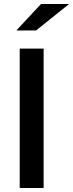

<svg xmlns="http://www.w3.org/2000/svg" viewBox="-20 -944 367 964"><path d="M79 0V-700H199V0ZM62 -791 186 -924H327L161 -791Z"/></svg>

Font: Red Hat Text Medium
Style: Regular
Weight: 500
Designer: Pentagram, MCKL
Foundry: Pentagram, MCKL
Version: Version 1.023